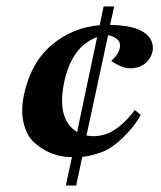

<svg xmlns="http://www.w3.org/2000/svg" viewBox="-20 -562 500 595"><path d="M219 -153 281 -447Q201 -418 178 -303Q156 -191 219 -153ZM334 -542 321 -485Q425 -483 448 -438Q460 -413 447.5 -388Q435 -363 409 -354Q381 -346 357.5 -355.5Q334 -365 325 -374Q351 -397 352 -419Q353 -434 340.5 -442.5Q328 -451 315 -453L248 -142Q262 -140 268 -140Q289 -140 307 -146Q325 -152 340 -163Q355 -174 364 -182.5Q373 -191 384.5 -204.5Q396 -218 398 -221L416 -206Q400 -174 364 -138.5Q328 -103 299 -92Q262 -78 235 -76L216 13H184L203 -75H198Q167 -76 139 -87Q111 -98 87 -119.5Q63 -141 53.5 -179.5Q44 -218 54 -267Q75 -367 139.5 -422Q204 -477 289 -484L301 -542Z"/></svg>

Font: GFS Artemisia
Style: Bold Italic
Weight: 700
Italic angle: -12°
Designer: Designed by Takis Katsoulidis and George D. Matthiopoulos.
Foundry: Designed by Takis Katsoulidis and George D. Matthiopoulos.
Version: Version 1.0